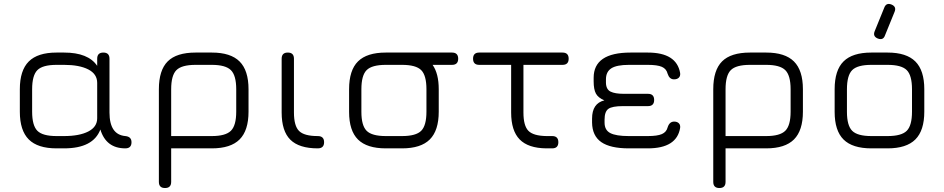

<svg xmlns="http://www.w3.org/2000/svg" viewBox="-20 -748 4760 968"><path d="M80 -185V-298Q80 -393 125 -438Q170 -483 265 -483H303Q425 -483 470 -416V-452Q470 -483 501 -483Q532 -483 532 -452V-181Q532 -69 612 -62Q643 -59 643 -31Q643 0 612 0Q515 0 486 -95Q450 0 303 0H265Q170 0 125 -45Q80 -90 80 -185ZM142 -185Q142 -115 168.5 -88.5Q195 -62 265 -62H303Q380 -62 425 -85Q470 -108 470 -152V-330Q470 -375 425 -398Q380 -421 303 -421H265Q195 -421 168.5 -394.5Q142 -368 142 -298Z M781 169V-298Q781 -394 825.5 -438.5Q870 -483 966 -483H1048Q1143 -483 1188 -438Q1233 -393 1233 -298V-185Q1233 -90 1188 -45Q1143 0 1048 0H843V169Q843 200 812 200Q781 200 781 169ZM843 -62H1048Q1117 -62 1144 -88.5Q1171 -115 1171 -185V-298Q1171 -368 1144 -394.5Q1117 -421 1048 -421H966Q896 -421 869.5 -394.5Q843 -368 843 -298Z M1582 0Q1488 0 1444 -43.5Q1400 -87 1400 -181V-452Q1400 -483 1431 -483Q1462 -483 1462 -452V-181Q1462 -113 1488 -87.5Q1514 -62 1582 -62Q1614 -62 1614 -31Q1614 0 1582 0Z M1925 0Q1830 0 1785 -44.5Q1740 -89 1740 -184V-298Q1740 -394 1785 -438.5Q1830 -483 1925 -483H2259Q2290 -483 2290 -452Q2290 -421 2259 -421H2161Q2192 -377 2192 -298V-185Q2192 -90 2147 -45Q2102 0 2007 0ZM1802 -184Q1802 -115 1828.5 -88.5Q1855 -62 1925 -62H2007Q2077 -62 2103.5 -88.5Q2130 -115 2130 -185V-298Q2130 -368 2103.5 -394.5Q2077 -421 2007 -421H1925Q1855 -421 1828.5 -394.5Q1802 -368 1802 -298Z M2396 -421Q2365 -421 2365 -452Q2365 -483 2396 -483H2816Q2847 -483 2847 -452Q2847 -421 2816 -421H2619V-181Q2619 -114 2644 -88.5Q2669 -63 2735 -62H2764Q2795 -62 2795 -31Q2795 0 2764 0H2734Q2643 -1 2600 -45Q2557 -89 2557 -181V-421Z M2965 -130V-150Q2965 -227 3027 -242Q2996 -255 2984.5 -276Q2973 -297 2973 -338V-356Q2973 -483 3159 -483H3246Q3391 -483 3409 -380Q3411 -365 3402.5 -356.5Q3394 -348 3378 -348Q3355 -348 3346 -376Q3340 -401 3317 -411Q3294 -421 3246 -421H3151Q3089 -421 3062 -403.5Q3035 -386 3035 -348V-330Q3036 -297 3058.5 -286Q3081 -275 3125 -275H3247Q3278 -275 3278 -244Q3278 -213 3247 -213H3121Q3066 -213 3047 -199Q3028 -185 3028 -145V-130Q3028 -92 3057 -77Q3086 -62 3150 -62H3246Q3294 -62 3317 -72Q3340 -82 3346 -106Q3355 -135 3379 -135Q3394 -135 3402.5 -126.5Q3411 -118 3409 -103Q3392 0 3246 0H3150Q3057 0 3011.5 -31.5Q2966 -63 2965 -130Z M3576 169V-298Q3576 -394 3620.5 -438.5Q3665 -483 3761 -483H3843Q3938 -483 3983 -438Q4028 -393 4028 -298V-185Q4028 -90 3983 -45Q3938 0 3843 0H3638V169Q3638 200 3607 200Q3576 200 3576 169ZM3638 -62H3843Q3912 -62 3939 -88.5Q3966 -115 3966 -185V-298Q3966 -368 3939 -394.5Q3912 -421 3843 -421H3761Q3691 -421 3664.5 -394.5Q3638 -368 3638 -298Z M4405 -554Q4379 -565 4390 -591L4438 -709Q4448 -736 4475 -725Q4501 -714 4490 -688L4442 -570Q4433 -543 4405 -554ZM4373 0Q4278 0 4233 -44.5Q4188 -89 4188 -184V-298Q4188 -394 4233 -438.5Q4278 -483 4373 -483H4455Q4550 -483 4595 -438Q4640 -393 4640 -298V-185Q4640 -90 4595 -45Q4550 0 4455 0ZM4250 -184Q4250 -115 4276.5 -88.5Q4303 -62 4373 -62H4455Q4525 -62 4551.5 -88.5Q4578 -115 4578 -185V-298Q4578 -368 4551.5 -394.5Q4525 -421 4455 -421H4373Q4303 -421 4276.5 -394.5Q4250 -368 4250 -298Z"/></svg>

Font: Jura Medium
Style: Regular
Weight: 500
Designer: Daniel Johnson, Alexei Vanyashin
Foundry: Daniel Johnson
Version: Version 5.103